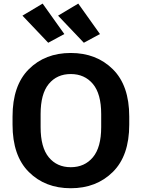

<svg xmlns="http://www.w3.org/2000/svg" viewBox="-20 -1015 775 1050"><path d="M48.6 -333.3V-377.7Q48.6 -547.6 137.6 -636.5Q226.6 -725.3 366.9 -725.3Q507.1 -725.3 596.9 -636.5Q686.8 -547.6 686.8 -377.7V-333.3Q686.8 -163.3 596.9 -74.5Q507.1 14.4 366.9 14.4Q226.6 14.4 137.6 -74.5Q48.6 -163.3 48.6 -333.3ZM202.1 -319.6Q202.1 -209 246.8 -154.8Q291.5 -100.6 366.9 -100.6Q442.6 -100.6 488 -154.8Q533.4 -209 533.4 -319.6V-391.1Q533.4 -502 488 -556Q442.6 -610.1 366.9 -610.1Q291.5 -610.1 246.8 -556Q202.1 -502 202.1 -391.1ZM243.7 -781.2 102.8 -929.4 213.1 -995.4 331.8 -828.9ZM438.5 -781.2 297.6 -929.4 408 -995.4 526.6 -828.9Z"/></svg>

Font: RobotoFlex
Style: Regular
Weight: 400
Designer: Berlow after Robertson
Foundry: Google
Version: Version 2.136